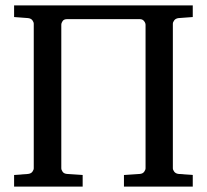

<svg xmlns="http://www.w3.org/2000/svg" viewBox="-20 -691 766 711"><path d="M439 0V-43L498 -46.9Q508.8 -47.9 513.9 -54.9Q519 -62 519 -67.9V-599.1Q519 -606 513.4 -613Q507.8 -620.1 498 -620.1H228Q216.8 -620.1 211.9 -613Q207 -606 207 -599.1V-67.9Q207 -62 211.9 -54.9Q216.8 -47.9 228 -46.9L286.1 -43V0H32.2V-43L84 -46.9Q95.2 -48.3 100.1 -55.2Q105 -62 105 -67.9V-603Q105 -608.9 100.1 -615.7Q95.2 -622.6 84 -624L32.2 -627.9V-670.9H693.8V-627.9L641.1 -624Q630.4 -622.6 625.2 -615.7Q620.1 -608.9 620.1 -603V-67.9Q620.1 -62 625.2 -55.2Q630.4 -48.3 641.1 -46.9L693.8 -43V0Z"/></svg>

Font: Charis SIL
Style: Regular
Weight: 400
Foundry: SIL International
Version: Version 4.112